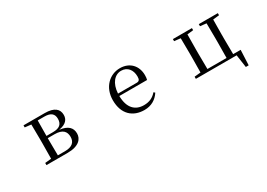

<svg xmlns="http://www.w3.org/2000/svg" viewBox="-0 -1262 3001 2157"><g transform="rotate(-30 1500.0 -183.0)"><path d="M345 0H540C688 0 741 -67 741 -137C741 -210 697 -259 587 -272C687 -289 716 -338 716 -392C716 -467 664 -516 540 -516H265V-489L346 -480L348 -288V-229L346 -36L265 -28V0ZM431 -484H517C602 -484 637 -450 637 -387C637 -317 598 -284 514 -284H429ZM429 -255H517C621 -255 659 -210 659 -140C659 -71 616 -31 523 -31H431L429 -229Z M1530 15C1620 15 1687 -26 1731 -94L1715 -108C1674 -60 1623 -35 1552 -35C1442 -35 1364 -104 1362 -263H1722C1727 -279 1729 -299 1729 -323C1729 -441 1652 -531 1522 -531C1389 -531 1275 -425 1275 -257C1275 -76 1382 15 1530 15ZM1363 -294C1370 -424 1437 -499 1520 -499C1601 -499 1649 -437 1649 -352C1649 -312 1639 -294 1604 -294Z M2203 0H2732L2756 165H2793L2802 -31H2705L2703 -229V-288L2705 -480L2786 -489V-516H2539V-489L2619 -480L2621 -288V-229L2619 -31H2371L2369 -229V-288L2371 -480L2450 -489V-516H2203V-489L2284 -480L2286 -288V-229L2284 -36L2203 -28Z"/></g></svg>

Font: Harano Aji Mincho K1
Style: Regular
Weight: 400
Foundry: Masamichi Hosoda
Version: HaranoAjiMinchoK1-Regular version 20230610;ttx 4.39.4